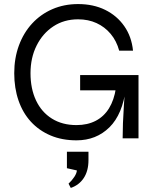

<svg xmlns="http://www.w3.org/2000/svg" viewBox="-20 -680 761 944"><path d="M356 10Q285 10 228.5 -14Q172 -38 132 -81.5Q92 -125 71 -186Q50 -247 50 -320Q50 -394 73 -456.5Q96 -519 138 -564.5Q180 -610 237.5 -635Q295 -660 364 -660Q439 -660 497 -631.5Q555 -603 591 -551.5Q627 -500 634 -431H566Q553 -479 524 -513.5Q495 -548 454.5 -566.5Q414 -585 364 -585Q295 -585 242.5 -550.5Q190 -516 160 -456Q130 -396 130 -320Q130 -244 157 -186.5Q184 -129 235 -97Q286 -65 356 -65Q410 -65 450.5 -86Q491 -107 516 -147.5Q541 -188 550 -247H599Q583 -118 518 -54Q453 10 356 10ZM583 0Q583 -33 584.5 -74.5Q586 -116 589 -159Q592 -202 594 -236H374V-311H661V0ZM328 244 317 223Q334 207 345.5 189.5Q357 172 358 158L309 147V66H415V107Q415 160 392 195Q369 230 328 244Z"/></svg>

Font: Syne
Style: Regular
Weight: 400
Designer: Lucas Descroix
Foundry: Bonjour Monde
Version: Version 2.200